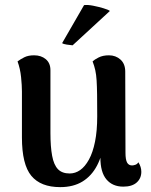

<svg xmlns="http://www.w3.org/2000/svg" viewBox="-20 -754 618 788"><path d="M427 -527Q455 -527 474.5 -509.5Q494 -492 494 -460L495 -127Q495 -99 501.5 -87Q508 -75 522 -75Q527 -75 535 -77.5Q543 -80 548 -88Q560 -69 560 -49Q560 -22 541 -5Q522 12 486 12Q442 12 417 -17.5Q392 -47 392 -107V-152L408 -178Q401 -118 378.5 -75Q356 -32 318.5 -9Q281 14 227 14Q147 14 108.5 -32.5Q70 -79 70 -190V-379Q70 -403 66.5 -437.5Q63 -472 52 -502Q64 -511 80 -519Q96 -527 120 -527Q149 -527 168 -511Q187 -495 187 -466V-208Q187 -152 194 -114.5Q201 -77 218 -59.5Q235 -42 266 -42Q289 -42 309 -56Q329 -70 345 -99Q361 -128 370 -172.5Q379 -217 379 -277Q379 -330 378.5 -365Q378 -400 376.5 -424Q375 -448 371 -466Q367 -484 360 -502Q367 -509 384.5 -518Q402 -527 427 -527ZM431 -709 278 -568Q268 -569 254 -571Q240 -573 235 -577L325 -733Q340 -735 362.5 -730.5Q385 -726 405 -720Q425 -714 431 -709Z"/></svg>

Font: Arima SemiBold
Style: Regular
Weight: 600
Designer: Joana Correia and Natanael Gama
Foundry: NDISCOVER
Version: Version 1.101;gftools[0.9.23]